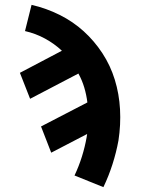

<svg xmlns="http://www.w3.org/2000/svg" viewBox="-20 -548 640 791"><path d="M406 223 287 175Q305 137 317.5 97Q330 57 337 17L339 4L191 81L149 -27L340 -126Q336 -158 327 -188Q318 -218 303 -245L104 -141L62 -248L235 -339Q204 -368 165.5 -389Q127 -410 83 -420L110 -528Q171 -514 226 -486.5Q281 -459 325 -419Q369 -379 402 -328.5Q435 -278 453 -219.5Q471 -161 474.5 -97.5Q478 -34 468 31Q459 80 443.5 128.5Q428 177 406 223Z"/></svg>

Font: Iosevka XBd Ex Obl
Style: Regular
Weight: 800
Width: 7
Italic angle: -9°
Monospace: yes
Designer: Belleve Invis
Foundry: Belleve Invis
Version: Version 32.5.0; ttfautohint (v1.8.4)